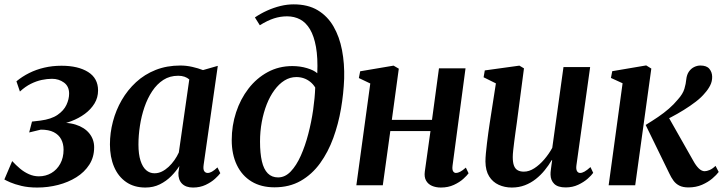

<svg xmlns="http://www.w3.org/2000/svg" viewBox="-27 -851 3323 882"><path d="M144 10.5Q103 10.5 71.8 3Q40.5 -4.5 20.5 -13.2Q0.5 -22 -7 -26.5L29 -111Q46 -92.5 65 -76.5Q84 -60.5 106 -50.8Q128 -41 151.5 -41Q183 -41 208.8 -56Q234.5 -71 249.8 -98.8Q265 -126.5 265 -163.5Q265 -190.5 254 -211.2Q243 -232 220 -243.8Q197 -255.5 160.5 -255.5L107 -242.5L120 -292.5L158.5 -297Q208.5 -303.5 237.2 -323.2Q266 -343 278.2 -369.2Q290.5 -395.5 290.5 -421Q290.5 -454.5 266.8 -471.8Q243 -489 212 -489Q189.5 -489 164.8 -483.8Q140 -478.5 114.8 -466Q89.5 -453.5 64.5 -430.5L48.5 -477.5Q75 -499.5 107 -515.5Q139 -531.5 176.2 -540.2Q213.5 -549 255.5 -549Q332 -549 377.8 -520.2Q423.5 -491.5 423.5 -435.5Q423.5 -402.5 407 -375.5Q390.5 -348.5 362.8 -328Q335 -307.5 299.5 -294Q264 -280.5 227 -275.5L222.5 -284Q279.5 -291.5 320.5 -278.5Q361.5 -265.5 383.5 -238Q405.5 -210.5 405.5 -174.5Q405.5 -129 383.2 -94.5Q361 -60 323.8 -36.8Q286.5 -13.5 240 -1.5Q193.5 10.5 144 10.5Z M908.5 -94Q905.5 -73 911.2 -64.8Q917 -56.5 927 -56.5Q936 -56.5 946.8 -62.5Q957.5 -68.5 972 -82L985 -55.5Q978 -45.5 960.8 -29.8Q943.5 -14 917.8 -1.8Q892 10.5 859.5 10.5Q827 10.5 809.2 -7.2Q791.5 -25 792.5 -57L797 -88.5Q782 -64.5 759.5 -41.8Q737 -19 707.2 -4.2Q677.5 10.5 641 10.5Q589 10.5 552.5 -14.8Q516 -40 497 -84.8Q478 -129.5 478 -187.5Q478 -240.5 491.8 -292.8Q505.5 -345 532.2 -391.2Q559 -437.5 598 -473.5Q637 -509.5 688.2 -529.8Q739.5 -550 801.5 -550Q828.5 -550 856.2 -543.8Q884 -537.5 905.5 -529L973.5 -548.5ZM842.5 -486Q833.5 -494 820.8 -498.5Q808 -503 791.5 -503Q753 -503 723.5 -484Q694 -465 672.2 -432.2Q650.5 -399.5 636.5 -358.5Q622.5 -317.5 615.8 -273.2Q609 -229 609 -187Q609 -142.5 618.5 -113Q628 -83.5 644.5 -69.2Q661 -55 682.5 -55Q700.5 -55 716.8 -63Q733 -71 747.5 -84.5Q762 -98 774 -115Q786 -132 794.5 -150.5Z M1234 9.5Q1172.5 9.5 1128.5 -17.2Q1084.5 -44 1061 -93Q1037.5 -142 1037.5 -207.5Q1037.5 -274 1057.5 -335Q1077.5 -396 1114.5 -444Q1151.5 -492 1202.8 -519.8Q1254 -547.5 1316 -547.5Q1351.5 -547.5 1383.2 -538Q1415 -528.5 1430.5 -514.5Q1433.5 -585.5 1424.5 -635.5Q1415.5 -685.5 1397 -716.5Q1378.5 -747.5 1351.8 -761.8Q1325 -776 1291.5 -776Q1261 -776 1231.5 -766.5Q1202 -757 1166.5 -735L1144 -771Q1170.5 -789 1200.5 -802.5Q1230.5 -816 1261.2 -823.5Q1292 -831 1322 -831Q1387.5 -831 1432.5 -804Q1477.5 -777 1505 -729.5Q1532.5 -682 1544.2 -620.5Q1556 -559 1554 -489.5Q1551.5 -422 1539.5 -351.8Q1527.5 -281.5 1504 -217Q1480.5 -152.5 1443.5 -101.2Q1406.5 -50 1354.5 -20.2Q1302.5 9.5 1234 9.5ZM1250.5 -36Q1282.5 -36 1308.5 -63.2Q1334.5 -90.5 1354.8 -135.8Q1375 -181 1389.2 -235.8Q1403.5 -290.5 1411.5 -346.2Q1419.5 -402 1421 -449Q1411.5 -464.5 1398 -475.2Q1384.5 -486 1368.5 -491.5Q1352.5 -497 1334.5 -497Q1305 -497 1279.8 -481.2Q1254.5 -465.5 1233.8 -437.2Q1213 -409 1198.2 -371.5Q1183.5 -334 1175.5 -290.5Q1167.5 -247 1167.5 -201Q1167.5 -147 1176 -110.2Q1184.5 -73.5 1203 -54.8Q1221.5 -36 1250.5 -36Z M2052 -91Q2049.5 -72 2054.5 -64.2Q2059.5 -56.5 2067.5 -56.5Q2076 -56.5 2086.5 -61.8Q2097 -67 2113 -81L2125.5 -55Q2118.5 -45 2101.5 -29.5Q2084.5 -14 2058.2 -1.8Q2032 10.5 1998.5 10.5Q1975.5 10.5 1957.5 2.8Q1939.5 -5 1930.2 -21.5Q1921 -38 1924.5 -63L1950.5 -249H1766L1731.5 0H1610L1674 -467.5L1621.5 -492.5L1627.5 -523.5L1781 -549.5L1805 -535.5L1773 -300.5H1957.5L1989.5 -537H2111.5Z M2324 10.5Q2291.5 10.5 2264 -2Q2236.5 -14.5 2220 -40.8Q2203.5 -67 2203 -109Q2203 -125 2205 -146.8Q2207 -168.5 2210 -193Q2213 -217.5 2216.2 -241.2Q2219.5 -265 2222.5 -284.5L2251 -468L2194.5 -496L2200 -527.5L2359 -549.5L2380 -537L2347 -286Q2344 -266 2341 -243.5Q2338 -221 2335.2 -199.8Q2332.5 -178.5 2330.5 -160.2Q2328.5 -142 2328.5 -129.5Q2328.5 -105 2334 -90.2Q2339.5 -75.5 2351 -69Q2362.5 -62.5 2379.5 -62.5Q2403.5 -62.5 2427.5 -78Q2451.5 -93.5 2473 -118.5Q2494.5 -143.5 2510 -172L2561.5 -543H2684L2621 -92Q2618.5 -74 2623.5 -65.2Q2628.5 -56.5 2638 -56.5Q2647 -56.5 2658.2 -62.8Q2669.5 -69 2685.5 -83.5L2698 -57Q2690.5 -46 2672.8 -30.2Q2655 -14.5 2629 -2.2Q2603 10 2571.5 10Q2536 10 2519.2 -6.2Q2502.5 -22.5 2502 -48.5Q2501.5 -52 2502.2 -59.5Q2503 -67 2504.2 -76.8Q2505.5 -86.5 2506.8 -96.5Q2508 -106.5 2509.5 -114.5L2507.5 -115.5Q2493.5 -91.5 2475.2 -69Q2457 -46.5 2434.2 -28.5Q2411.5 -10.5 2384 0Q2356.5 10.5 2324 10.5Z M2769 0 2833 -468.5 2779.5 -493 2785.5 -524 2941.5 -550.5 2965 -536 2891 0ZM3135.5 10Q3110.5 10 3094 1.8Q3077.5 -6.5 3066.8 -21.2Q3056 -36 3047.5 -54.5L2939 -277Q2970 -296 2996.5 -314Q3023 -332 3045.8 -351.8Q3068.5 -371.5 3087 -394Q3110 -419.5 3117 -443.2Q3124 -467 3125.5 -486Q3128 -508.5 3138 -522.5Q3148 -536.5 3162 -543.2Q3176 -550 3190.5 -550Q3219 -550 3231.5 -535Q3244 -520 3244.5 -499Q3245 -477.5 3235.5 -458.8Q3226 -440 3211.5 -424Q3195.5 -404 3169.5 -384Q3143.5 -364 3114 -345.8Q3084.5 -327.5 3056.2 -312.8Q3028 -298 3006.5 -288L3035.5 -328L3158 -112Q3170 -90 3183.2 -77.2Q3196.5 -64.5 3210 -64.5Q3219.5 -64.5 3232.8 -70Q3246 -75.5 3260 -89L3274.5 -61Q3265 -48 3245.5 -31.2Q3226 -14.5 3198 -2.2Q3170 10 3135.5 10Z"/></svg>

Font: Merriweather 60pt SemiBold
Style: Italic
Weight: 600
Italic angle: -7.8°
Version: Version 2.101